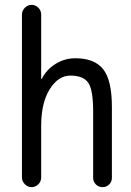

<svg xmlns="http://www.w3.org/2000/svg" viewBox="-20 -770 540 790"><path d="M70.3 -40V-710Q70.3 -725.6 82 -737.8Q93.8 -750 109.9 -750Q126 -750 137.7 -738.3Q149.4 -726.6 149.4 -710V-446.3Q149.4 -445.3 150.4 -445.3Q152.3 -445.3 152.3 -446.3Q171.9 -484.4 209 -507.3Q246.1 -530.3 290 -530.3Q369.1 -530.3 404.8 -484.9Q440.4 -439.5 440.4 -330.1V-38.1Q440.4 -22.5 429.2 -11.2Q418 0 401.9 0Q385.7 0 374.5 -11.2Q363.3 -22.5 363.3 -38.1V-311.5Q363.3 -399.4 343.3 -429.2Q323.2 -459 269.5 -459Q219.7 -459 184.6 -402.8Q149.4 -346.7 149.4 -252V-40Q149.4 -23.4 137.7 -11.7Q126 0 109.9 0Q93.8 0 82 -12.2Q70.3 -24.4 70.3 -40Z"/></svg>

Font: Rounded-X Mgen+ 1m regular
Style: Regular
Weight: 400
Designer: [Source Han Sans]
Ryoko NISHIZUKA  (kana & ideographs); Paul D. Hunt (Latin, Greek & Cyrillic); Wenlong ZHANG  (bopomofo
Version: Version 1.059.20150602